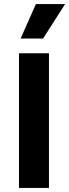

<svg xmlns="http://www.w3.org/2000/svg" viewBox="-20 -921 339 941"><path d="M73 0V-660H220V0ZM191 -732H81L156 -901H299Z"/></svg>

Font: Bricolage Grotesque 96pt ExtraBold
Style: Bold
Weight: 700
Version: Version 1.001;gftools[0.9.33.dev8+g029e19f]